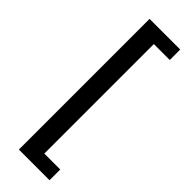

<svg xmlns="http://www.w3.org/2000/svg" viewBox="-318 -822 1014 1014"><g transform="rotate(45 189.0 -315.0)"><path d="M101 173H330V93H211V-725H330V-803H101Z"/></g></svg>

Font: Source Han Sans JP
Style: Bold
Weight: 700
Designer: Ryoko NISHIZUKA 西塚涼子 (kana, bopomofo & ideographs); Paul D. Hunt (Latin, Greek & Cyrillic); Sandoll Communications 산돌커뮤니
Foundry: Adobe
Version: Version 2.002;hotconv 1.0.116;makeotfexe 2.5.65601